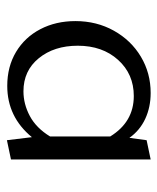

<svg xmlns="http://www.w3.org/2000/svg" viewBox="31 -492 466 569"><g transform="rotate(90 264.5 -207.0)"><path d="M452 -420V-6L395 6L386 -68Q326 5 234 5Q177 5 133.5 -21Q90 -47 66 -93Q42 -139 42 -197Q42 -260 70.5 -311Q99 -362 147.5 -391Q196 -420 255 -420Q297 -420 331.5 -404Q366 -388 388 -357L395 -408ZM384 -122V-300Q341 -370 264 -370Q199 -370 157 -323.5Q115 -277 115 -204Q115 -134 152 -88.5Q189 -43 250 -43Q288 -43 323.5 -62Q359 -81 384 -122Z"/></g></svg>

Font: Ysabeau Infant
Style: Regular
Weight: 400
Designer: Christian Thalmann (Catharsis Fonts)
Version: Version 0.003